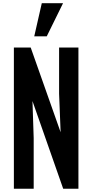

<svg xmlns="http://www.w3.org/2000/svg" viewBox="-20 -1149 562 1169"><path d="M64.5 0V-859.4H167L349.1 -343.8L339.8 -578.1V-859.4H457.5V0H364.7L177.7 -533.7L185.1 -308.1V0ZM188.5 -927.7 234.4 -1129.4H363.8L264.6 -927.7Z"/></svg>

Font: Antonio
Style: Bold
Weight: 700
Designer: Vernon Adams
Foundry: Vernon Adams
Version: Version 1.002